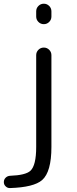

<svg xmlns="http://www.w3.org/2000/svg" viewBox="-30 -792 404 1009"><path d="M160.2 -705.1V-732.4Q160.2 -749 171.9 -760.7Q183.6 -772.5 200.2 -772.5Q216.8 -772.5 228.5 -760.7Q240.2 -749 240.2 -732.4V-705.1Q240.2 -688.5 228.5 -676.8Q216.8 -665 200.2 -665Q183.6 -665 171.9 -676.8Q160.2 -688.5 160.2 -705.1ZM160.2 -502Q160.2 -518.6 171.9 -530.3Q183.6 -542 200.2 -542Q216.8 -542 228.5 -530.3Q240.2 -518.6 240.2 -502V-19.5Q240.2 111.3 191.4 154.3Q147.5 192.4 22.5 196.3Q21.5 196.3 21.5 196.3Q8.8 196.3 0 187.5Q-9.8 178.7 -9.8 165Q-9.8 151.4 -0.5 142.1Q8.8 132.8 22.5 131.8Q104.5 128.9 129.9 105.5Q160.2 77.1 160.2 -19.5Z"/></svg>

Font: Gen Jyuu Gothic Normal
Style: Regular
Weight: 300
Designer: [Source Han Sans]
Ryoko NISHIZUKA  (kana & ideographs); Paul D. Hunt (Latin, Greek & Cyrillic); Wenlong ZHANG  (bopomofo
Version: Version 1.002.20150607